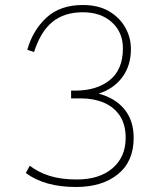

<svg xmlns="http://www.w3.org/2000/svg" viewBox="-20 -740 640 767"><path d="M284 7Q158 7 83 -49L99 -78Q134 -51 179.5 -37Q225 -23 287 -23Q377 -23 429.5 -68Q482 -113 482 -189Q482 -243 458.5 -278Q435 -313 394.5 -330Q354 -347 303 -347H264V-378H281Q366 -378 418.5 -420Q471 -462 471 -547Q471 -611 427 -651Q383 -691 311 -691Q237 -691 189.5 -652.5Q142 -614 116 -532L89 -541Q111 -619 165.5 -669.5Q220 -720 311 -720Q373 -720 415.5 -695Q458 -670 480.5 -630Q503 -590 503 -544Q503 -478 468.5 -431.5Q434 -385 374 -366Q441 -348 477.5 -303Q514 -258 514 -189Q514 -95 451 -44Q388 7 284 7Z"/></svg>

Font: Livvic Thin
Style: Regular
Weight: 250
Designer: Jacques Le Bailly, Baron von Fonthausen
Version: Version 1.001; ttfautohint (v1.8.2)